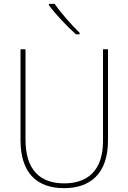

<svg xmlns="http://www.w3.org/2000/svg" viewBox="-20 -971 669 1001"><path d="M265 -951H235V-944C269 -897 329 -834 376 -792H395V-800C352 -842 297 -904 265 -951ZM543 -239V-714H517V-236C517 -81 436 -15 315 -15C187 -15 113 -87 113 -243V-714H87V-240C87 -73 169 10 314 10C447 10 543 -62 543 -239Z"/></svg>

Font: Noto Sans Arabic SemCond Thin
Style: Regular
Weight: 100
Width: 4
Designer: Monotype Design Team, Nadine Chahine, Nizar Qandah and Khaled Hosny
Foundry: Monotype Imaging Inc.
Version: Version 2.012